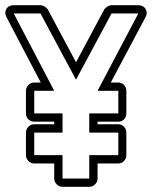

<svg xmlns="http://www.w3.org/2000/svg" viewBox="-40 -720 585 740"><path d="M387 -402H416Q429 -402 438 -392.5Q447 -383 447 -370V-283Q447 -269 438 -260Q429 -251 416 -251H336V-241H416Q429 -241 438 -231.5Q447 -222 447 -209V-122Q447 -109 438 -99.5Q429 -90 416 -90H336V-32Q336 -19 326.5 -9.5Q317 0 304 0H201Q188 0 178.5 -9.5Q169 -19 169 -32V-90H92Q79 -90 69.5 -99.5Q60 -109 60 -122V-209Q60 -222 69.5 -231.5Q79 -241 92 -241H169V-251H92Q79 -251 69.5 -260Q60 -269 60 -283V-370Q60 -383 69.5 -392.5Q79 -402 92 -402H117L-15 -654Q-24 -671 -15.5 -685.5Q-7 -700 13 -700H116Q123 -700 131.5 -695Q140 -690 144 -684L253 -480L362 -684Q366 -690 374.5 -695Q383 -700 390 -700H493Q512 -700 521 -685.5Q530 -671 521 -654ZM493 -668H390L253 -413L116 -668H13L169 -370H92V-283H201V-209H92V-122H201V-32H304V-122H416V-209H304V-283H416V-370H336Z"/></svg>

Font: Lichte PostBus
Style: Regular
Weight: 400
Designer: Peter Wiegel
Version: Version 1.001